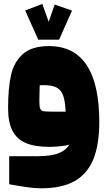

<svg xmlns="http://www.w3.org/2000/svg" viewBox="-20 -719 558 998"><path d="M176.3 92.8Q245.1 92.8 283.7 77.9Q322.3 63 340.3 33.2Q321.8 38.6 289.6 41.5Q257.3 44.4 236.3 44.4Q161.6 44.4 114.7 24.7Q67.9 4.9 44.9 -39.1Q22 -83 22 -156.2Q22 -259.3 37.1 -327.9Q52.2 -396.5 98.9 -438Q145.5 -479.5 234.9 -479.5Q365.2 -479.5 430.7 -380.1Q496.1 -280.8 496.1 -85Q496.1 34.7 464.4 110.6Q432.6 186.5 366.2 223.1Q299.8 259.8 194.8 259.8Q162.1 259.8 125.2 254.6Q88.4 249.5 27.8 238.8V92.8ZM321.3 -138.7Q318.8 -193.4 308.1 -222.7Q297.4 -252 273.9 -264.2Q250.5 -276.4 207.5 -276.4Q193.8 -276.4 186.5 -275.9L185.1 -225.1Q184.6 -211.4 184.6 -189.9Q184.6 -163.6 189.2 -153.6Q193.8 -143.6 205.8 -141.1Q217.8 -138.7 250 -138.7ZM110.8 -664.6 200.2 -698.7 232.9 -605.5 264.2 -695.3 354.5 -664.1 287.1 -512.7H178.7Z"/></svg>

Font: SG Kara Bold
Style: Regular
Weight: 400
Designer: Damoon Khanjanzadeh
Version: Version 1.000